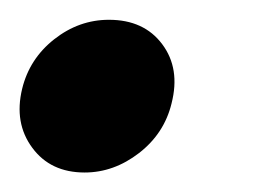

<svg xmlns="http://www.w3.org/2000/svg" viewBox="-26 -167 283 197"><path d="M60.8 10Q25.8 10 7.1 -15.4Q-11.7 -40.8 -3.3 -75.8Q4.2 -106.7 29.6 -126.7Q55 -146.7 85.8 -146.7Q121.7 -146.7 140.4 -121.7Q159.2 -96.7 150 -60.8Q142.5 -30 116.7 -10Q90.8 10 60.8 10Z"/></svg>

Font: Funnel Sans SemiBold
Style: Italic
Weight: 600
Italic angle: -14.036°
Designer: NORD ID, Kristian Moeller
Foundry: Dicotype
Version: Version 1.000